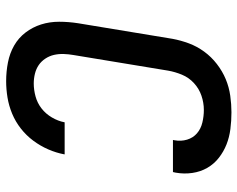

<svg xmlns="http://www.w3.org/2000/svg" viewBox="-96 -688 791 640"><g transform="rotate(90 300.0 -367.5)"><path d="M250 8Q218 8 187.5 2Q157 -4 131.5 -18.5Q106 -33 88 -56.5Q70 -80 61 -108.5Q52 -137 52 -168.5Q52 -200 57 -232L109 -547Q114 -574 124 -601Q134 -628 151.5 -652Q169 -676 193 -694.5Q217 -713 243.5 -724Q270 -735 298.5 -739Q327 -743 354 -743Q382 -743 409.5 -739.5Q437 -736 461 -726.5Q485 -717 505.5 -701Q526 -685 539 -662.5Q552 -640 556 -612.5Q560 -585 555 -557L553 -548H446L447 -553Q451 -575 445 -595Q439 -615 424 -628Q409 -641 388 -646Q367 -651 346 -651Q322 -651 298.5 -643Q275 -635 256.5 -618Q238 -601 228.5 -578Q219 -555 215 -532L163 -217Q160 -200 159.5 -183.5Q159 -167 162.5 -151.5Q166 -136 175 -122.5Q184 -109 196.5 -100.5Q209 -92 225 -88Q241 -84 258 -84Q279 -84 301 -90Q323 -96 341 -110Q359 -124 371 -144.5Q383 -165 387 -186V-187H494V-186Q489 -159 477.5 -132.5Q466 -106 448.5 -82.5Q431 -59 408 -41Q385 -23 358.5 -12Q332 -1 304.5 3.5Q277 8 250 8Z"/></g></svg>

Font: Iosevka Aile Semibold Oblique
Style: Regular
Weight: 600
Italic angle: -9°
Designer: Belleve Invis
Foundry: Belleve Invis
Version: Version 31.1.0; ttfautohint (v1.8.4)